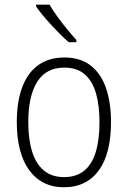

<svg xmlns="http://www.w3.org/2000/svg" viewBox="-20 -785 543 815"><path d="M451.2 -266.1Q451.2 -201.7 438.7 -150.6Q426.3 -99.6 401.1 -64Q376 -28.3 338.6 -9.3Q301.3 9.8 251 9.8Q202.6 9.8 165.5 -9.3Q128.4 -28.3 102.8 -64.2Q77.1 -100.1 64.2 -151.1Q51.3 -202.1 51.3 -266.6Q51.3 -354 74.5 -415.3Q97.7 -476.6 142.8 -508.8Q188 -541 253.4 -541Q320.3 -541 364.3 -507.3Q408.2 -473.6 429.7 -411.9Q451.2 -350.1 451.2 -266.1ZM100.1 -266.6Q100.1 -193.4 116.5 -141.1Q132.8 -88.9 166.5 -61Q200.2 -33.2 252 -33.2Q303.7 -33.2 337.2 -60.3Q370.6 -87.4 386.5 -139.9Q402.3 -192.4 402.3 -266.6Q402.3 -336.9 387.5 -388.9Q372.6 -440.9 339.6 -469.5Q306.6 -498 252.9 -498Q175.8 -498 137.9 -437.7Q100.1 -377.4 100.1 -266.6ZM190.4 -765.1Q204.1 -741.2 223.6 -714.4Q243.2 -687.5 264.2 -661.9Q285.2 -636.2 304.2 -615.7V-606H271.5Q254.4 -620.6 235.4 -639.6Q216.3 -658.7 197.3 -679.4Q178.2 -700.2 161.6 -720.2Q145 -740.2 133.3 -757.3V-765.1Z"/></svg>

Font: Open Sans SemiCondensed Light
Style: Regular
Weight: 300
Width: 4
Designer: Monotype Design Team
Foundry: Monotype Imaging Inc.
Version: Version 3.000